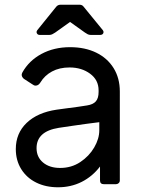

<svg xmlns="http://www.w3.org/2000/svg" viewBox="-20 -781 605 814"><path d="M226 13Q174 13 133.5 -7Q93 -27 70 -64Q47 -101 47 -149Q47 -216 93 -260Q139 -304 220 -316Q241 -319 264 -322Q287 -325 309.5 -328Q332 -331 349 -334Q375 -338 386.5 -351.5Q398 -365 398 -391V-398Q398 -442 362 -468.5Q326 -495 275 -495Q232 -495 200.5 -478Q169 -461 151 -431Q143 -418 131 -418Q124 -418 118 -423L81 -447Q72 -455 72 -464Q72 -468 75 -474Q103 -524 156 -552.5Q209 -581 277 -581Q340 -581 387.5 -558Q435 -535 461.5 -492.5Q488 -450 488 -393V-16Q488 -9 483 -4.5Q478 0 471 0H421Q404 0 404 -16V-75Q372 -33 326.5 -10Q281 13 226 13ZM235 -69Q283 -69 320.5 -94Q358 -119 379.5 -156Q401 -193 401 -229V-263Q374 -260 346.5 -256Q319 -252 290 -248Q261 -244 229 -239Q135 -224 135 -153Q135 -115 162.5 -92Q190 -69 235 -69ZM148 -633Q140 -633 136.5 -639.5Q133 -646 138 -653L218 -752Q225 -761 237 -761H317Q329 -761 335 -752L416 -653Q421 -646 417.5 -639.5Q414 -633 405 -633H364Q357 -633 351.5 -636Q346 -639 340 -643L277 -688L214 -643Q208 -639 202 -636Q196 -633 190 -633Z"/></svg>

Font: Miriam Libre Medium
Style: Regular
Weight: 500
Version: Version 2.000